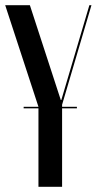

<svg xmlns="http://www.w3.org/2000/svg" viewBox="-23 -719 372 739"><path d="M92 -699H-3L125 -308H68V-302H125V0H216V-302H273V-308H216V-316L329 -699H321L213 -334H211Z"/></svg>

Font: Moniqa SemBd Display
Style: Regular
Weight: 600
Designer: Rajesh Rajput
Foundry: Rajesh Rajput
Version: Version 1.000